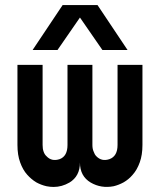

<svg xmlns="http://www.w3.org/2000/svg" viewBox="-20 -740 640 768"><path d="M49.8 -480.5Q49.8 -373 49.8 -160.2Q49.8 -120.1 60.5 -90.8Q71.3 -60.5 88.9 -41Q105.5 -22.5 125 -10.7Q144.5 0 166 4.9Q180.7 7.8 194.3 7.8Q227.5 7.8 257.8 -9.8Q299.8 -35.2 299.8 -89.8Q299.8 -35.2 342.8 -9.8Q384.8 14.6 434.6 4.9Q455.1 0 474.6 -10.7Q495.1 -22.5 510.7 -41Q528.3 -60.5 539.1 -90.8Q549.8 -120.1 549.8 -160.2Q549.8 -266.6 549.8 -480.5Q516.6 -480.5 450.2 -480.5Q450.2 -373 450.2 -160.2Q450.2 -115.2 418 -103.5Q386.7 -92.8 365.2 -115.2Q358.4 -122.1 354.5 -133.8Q349.6 -144.5 349.6 -160.2Q349.6 -266.6 349.6 -480.5Q316.4 -480.5 250 -480.5Q250 -373 250 -160.2Q250 -115.2 218.8 -103.5Q186.5 -92.8 166 -115.2Q158.2 -122.1 154.3 -133.8Q150.4 -144.5 150.4 -160.2Q150.4 -266.6 150.4 -480.5Q116.2 -480.5 49.8 -480.5ZM110.4 -540Q134.8 -540 210 -540Q232.4 -572.3 299.8 -669.9Q322.3 -637.7 389.6 -540Q415 -540 490.2 -540Q460 -585 370.1 -719.7Q335 -719.7 230.5 -719.7Q200.2 -674.8 110.4 -540Z"/></svg>

Font: Alibu-Mazigh Belqasem 1
Style: Bold
Weight: 400
Designer: Mazigh Mubarik Belqasem
Version: Version 1.0